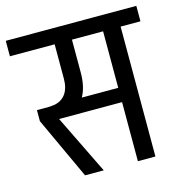

<svg xmlns="http://www.w3.org/2000/svg" viewBox="-106 -717 759 804"><g transform="rotate(-15 273.0 -315.0)"><path d="M556 -563H470V0H394V-256H121L246 0H165L41 -268V-316H92Q100 -316 114 -318H116Q149 -324 166.5 -348.5Q184 -373 184 -414V-563H-10V-630H556ZM394 -563H259V-421Q259 -358 236 -318H394Z"/></g></svg>

Font: Pragati Narrow
Style: Regular
Weight: 400
Designer: Hector Gatti, Marcela Romero, Pablo Cosgaya and Nicolas Silva
Foundry: Omnibus-Type
Version: Version 1.010; ttfautohint (v1.3)